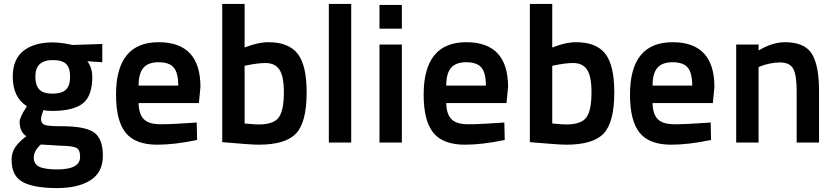

<svg xmlns="http://www.w3.org/2000/svg" viewBox="-20 -726 4259 978"><path d="M271 232Q152 232 95.5 201Q39 170 39 89Q39 53 56.5 25.5Q74 -2 114 -32Q80 -55 80 -106Q80 -116 89 -136Q98 -156 108 -170L117 -185Q45 -230 45 -335Q45 -425 100 -467.5Q155 -510 247 -510Q267 -510 292.5 -507Q318 -504 334 -500L349 -497L501 -502V-409L425 -414Q450 -381 450 -335Q450 -236 401 -198.5Q352 -161 245 -161Q221 -161 201 -165Q189 -133 189 -120Q189 -97 207 -90Q225 -83 294 -83Q415 -83 459.5 -51Q504 -19 504 67Q504 152 441 192Q378 232 271 232ZM285 16 188 10Q152 42 152 77Q152 109 179.5 123Q207 137 272 137Q388 137 388 73Q388 36 368 26.5Q348 17 285 16ZM247 -249Q295 -249 316 -269.5Q337 -290 337 -335Q337 -381 316.5 -400.5Q296 -420 248 -420Q160 -420 160 -335Q160 -292 180 -270.5Q200 -249 247 -249Z M798 -93Q833 -93 879 -95.5Q925 -98 953 -100L982 -102L984 -13Q870 11 781 11Q669 11 620 -50Q571 -111 571 -244Q571 -511 788 -511Q1001 -511 1001 -283L993 -201H686Q687 -145 712.5 -119Q738 -93 798 -93ZM686 -290H888Q888 -355 865 -382Q842 -409 788 -409Q735 -409 710.5 -380.5Q686 -352 686 -290Z M1347 -511Q1450 -511 1496 -452.5Q1542 -394 1542 -256Q1542 -103 1488 -46Q1434 11 1298 11Q1275 11 1228.5 7.5Q1182 4 1147 1L1112 -2V-706H1226V-484Q1294 -511 1347 -511ZM1297 -92Q1374 -92 1400 -128Q1426 -164 1426 -256Q1426 -337 1403.5 -371Q1381 -405 1332 -405Q1312 -405 1285.5 -401.5Q1259 -398 1242 -394L1226 -391V-97Q1278 -92 1297 -92Z M1655 0V-706H1769V0Z M1913 0V-499H2027V0ZM1913 -580V-701H2027V-580Z M2365 -93Q2400 -93 2446 -95.5Q2492 -98 2520 -100L2549 -102L2551 -13Q2437 11 2348 11Q2236 11 2187 -50Q2138 -111 2138 -244Q2138 -511 2355 -511Q2568 -511 2568 -283L2560 -201H2253Q2254 -145 2279.5 -119Q2305 -93 2365 -93ZM2253 -290H2455Q2455 -355 2432 -382Q2409 -409 2355 -409Q2302 -409 2277.5 -380.5Q2253 -352 2253 -290Z M2914 -511Q3017 -511 3063 -452.5Q3109 -394 3109 -256Q3109 -103 3055 -46Q3001 11 2865 11Q2842 11 2795.5 7.5Q2749 4 2714 1L2679 -2V-706H2793V-484Q2861 -511 2914 -511ZM2864 -92Q2941 -92 2967 -128Q2993 -164 2993 -256Q2993 -337 2970.5 -371Q2948 -405 2899 -405Q2879 -405 2852.5 -401.5Q2826 -398 2809 -394L2793 -391V-97Q2845 -92 2864 -92Z M3416 -93Q3451 -93 3497 -95.5Q3543 -98 3571 -100L3600 -102L3602 -13Q3488 11 3399 11Q3287 11 3238 -50Q3189 -111 3189 -244Q3189 -511 3406 -511Q3619 -511 3619 -283L3611 -201H3304Q3305 -145 3330.5 -119Q3356 -93 3416 -93ZM3304 -290H3506Q3506 -355 3483 -382Q3460 -409 3406 -409Q3353 -409 3328.5 -380.5Q3304 -352 3304 -290Z M3844 0H3730V-499H3844V-469Q3915 -511 3978 -511Q4078 -511 4115 -452.5Q4152 -394 4152 -261V0H4038V-264Q4038 -342 4021 -375Q4004 -408 3952 -408Q3927 -408 3900 -402Q3873 -396 3858 -390L3844 -384Z"/></svg>

Font: TypoPRO Titillium Text
Style: 800 wt
Weight: 800
Designer: Accademia di Belle Arti di Urbino and others
Foundry: Accademia di Belle Arti di Urbino and others.
Version: Version 25.000